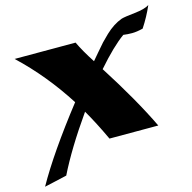

<svg xmlns="http://www.w3.org/2000/svg" viewBox="-107 -693 945 946"><g transform="rotate(-15 365.5 -219.5)"><path d="M674 -481Q642 -473 618.5 -473Q595 -473 574 -476Q515 -434 432 -339Q553 -150 625 0H376Q335 -88 294 -159Q183 -1 123 121Q103 126 64 134.5Q25 143 8 147Q92 -3 259 -217Q156 -378 26 -500H337Q360 -451 401 -388Q409 -397 432 -424.5Q455 -452 468 -466Q481 -480 502 -500Q543 -539 587 -555Q604 -560 656 -565.5Q708 -571 731 -586Q707 -531 674 -481Z"/></g></svg>

Font: Ruslan Display
Style: Regular
Weight: 400
Version: Version 1.001